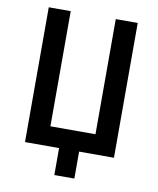

<svg xmlns="http://www.w3.org/2000/svg" viewBox="-91 -771 809 982"><g transform="rotate(10 313.0 -280.0)"><path d="M259 140H363V0H544V-700H430V-102H196V-700H82V0H259Z"/></g></svg>

Font: Finlandica Medium
Style: Regular
Weight: 500
Designer: Niklas Ekholm, Juho Hiilivirta, Jaakko Suomalainen
Foundry: Helsinki Type Studio
Version: Version 2.000;Glyphs 3.2 (3202)